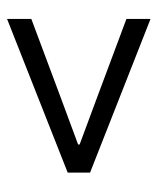

<svg xmlns="http://www.w3.org/2000/svg" viewBox="29 -616 450 549"><g transform="rotate(90 254.5 -342.0)"><path d="M34.7 -136.7V-206.1L255.4 -288.6L393.6 -339.8V-344.2L255.4 -395.5L34.7 -478V-546.9L474.1 -374V-310.1Z"/></g></svg>

Font: Akatab
Style: Regular
Weight: 400
Designer: SIL Global
Foundry: SIL Global
Version: Version 4.100